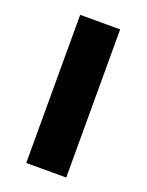

<svg xmlns="http://www.w3.org/2000/svg" viewBox="-103 -555 465 609"><g transform="rotate(20 129.0 -250.0)"><path d="M196.7 0H61.7V-500H196.7Z"/></g></svg>

Font: Familjen Grotesk Variable
Style: Regular
Weight: 400
Designer: Anders Wikstroem, Jonas Baeckman, Matilda Gysing, Kristian Moeller
Foundry: Familjen STHLM AB
Version: Version 2.000